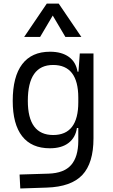

<svg xmlns="http://www.w3.org/2000/svg" viewBox="-20 -815 626 1068"><path d="M92.8 233.4 88.9 155.8 250 150.9Q336.4 147.9 375.7 102.8Q415 57.6 415.5 -30.3V-103H407.7Q400.4 -50.3 361.8 -20.3Q323.2 9.8 257.3 9.8Q155.8 9.8 103.3 -57.1Q50.8 -124 50.8 -253.9Q50.8 -388.7 103.5 -458Q156.2 -527.3 258.3 -527.3Q323.2 -527.3 363 -498.5Q402.8 -469.7 411.1 -416.5H416.5L423.8 -517.6H500V-45.9Q500 92.3 438 158.2Q376 224.1 240.2 228.5ZM415.5 -271.5Q415.5 -453.6 275.4 -453.6Q134.8 -453.6 134.8 -253.9Q134.8 -64 275.9 -64Q415.5 -64 415.5 -246.1ZM114.3 -609.4 240.2 -794.9H306.6L432.6 -609.4H343.8L273.4 -728.5L203.1 -609.4Z"/></svg>

Font: Cascadia Mono SemiLight
Style: Regular
Weight: 350
Monospace: yes
Designer: Aaron Bell
Foundry: Saja Typeworks
Version: Version 2404.023; ttfautohint (v1.8.4)